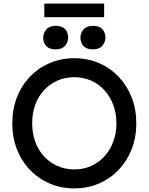

<svg xmlns="http://www.w3.org/2000/svg" viewBox="-20 -1032 822 1062"><path d="M391 10Q317 10 254.5 -17Q192 -44 145.5 -92.5Q99 -141 73.5 -206.5Q48 -272 48 -350Q48 -428 73.5 -493.5Q99 -559 145.5 -607.5Q192 -656 254.5 -683Q317 -710 391 -710Q465 -710 527.5 -683Q590 -656 636.5 -607Q683 -558 708.5 -492.5Q734 -427 734 -350Q734 -273 708.5 -207.5Q683 -142 636.5 -93Q590 -44 527.5 -17Q465 10 391 10ZM391 -95Q442 -95 484.5 -114Q527 -133 558 -167.5Q589 -202 606.5 -248.5Q624 -295 624 -350Q624 -405 606.5 -451.5Q589 -498 558 -532.5Q527 -567 484.5 -586Q442 -605 391 -605Q340 -605 297.5 -586Q255 -567 223.5 -533Q192 -499 175 -452.5Q158 -406 158 -350Q158 -295 175 -248Q192 -201 223.5 -167Q255 -133 297.5 -114Q340 -95 391 -95ZM494 -759Q459 -759 442 -777Q425 -795 425 -824Q425 -849 442 -869Q459 -889 494 -889Q529 -889 546 -871Q563 -853 563 -824Q563 -799 546 -779Q529 -759 494 -759ZM288 -759Q253 -759 236 -777Q219 -795 219 -824Q219 -849 236 -869Q253 -889 288 -889Q323 -889 340 -871Q357 -853 357 -824Q357 -799 340 -779Q323 -759 288 -759ZM225 -937V-1012H556V-937Z"/></svg>

Font: Lexend Medium
Style: Regular
Weight: 500
Designer: Bonnie Shaver-Troup, Thomas Jockin
Foundry: Lexend
Version: Version 1.005